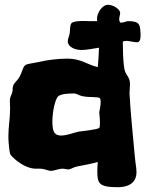

<svg xmlns="http://www.w3.org/2000/svg" viewBox="-20 -754 609 799"><path d="M565 -611C563 -651 563 -666 513 -666C504 -666 497 -660 486 -660H480C478 -664 476 -669 476 -673C476 -684 480 -692 480 -700C480 -716 451 -734 430 -734C403 -734 384 -697 384 -679V-666H354C343 -666 291 -670 278 -658C270 -650 272 -627 270 -615C268 -603 262 -593 262 -582C262 -560 290 -546 318 -546C340 -546 364 -551 389 -555H392C391 -525 389 -496 387 -475C346 -483 319 -510 261 -510C221 -510 175 -504 146 -497C125 -492 95 -489 87 -484C75 -477 73 -456 62 -435C54 -421 38 -408 35 -398C31 -389 34 -378 31 -370C28 -357 21 -352 21 -334C21 -323 22 -312 22 -302C22 -260 15 -228 15 -189C15 -180 15 -170 16 -160C16 -155 20 -118 22 -114C22 -107 77 -52 129 -52H146C166 -52 180 -43 192 -43C205 -43 224 -52 241 -52C248 -52 257 -49 264 -49C275 -49 287 -59 300 -61C337 -68 362 -73 387 -80C386 -68 385 -56 385 -45C385 8 389 25 470 25C530 25 548 -6 548 -37C548 -56 543 -78 541 -104C533 -190 523 -288 519 -364C519 -380 521 -393 521 -405C521 -434 502 -442 498 -466C491 -504 492 -546 491 -581C496 -583 500 -583 505 -584C517 -584 538 -578 550 -578C565 -578 565 -598 565 -611ZM396 -345C398 -342 399 -337 399 -330C399 -313 393 -288 393 -287C393 -283 396 -259 396 -241C396 -232 395 -224 393 -222C388 -215 321 -208 306 -206C291 -203 259 -190 234 -190C207 -190 198 -206 198 -248C198 -291 210 -344 223 -354C236 -363 261 -365 286 -365C302 -365 304 -358 322 -354C353 -347 389 -353 396 -345Z"/></svg>

Font: Freckle Face
Style: Regular
Weight: 400
Designer: Astigmatic (AOETI)
Foundry: Astigmatic (AOETI)
Version: Version 1.000